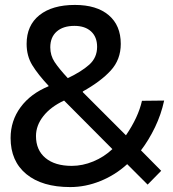

<svg xmlns="http://www.w3.org/2000/svg" viewBox="-20 -746 703 779"><path d="M177 -396V-398Q134 -444 111 -481.5Q88 -519 88 -568Q88 -643 140 -684.5Q192 -726 284 -726Q372 -726 421 -684.5Q470 -643 470 -568Q470 -504 429 -459.5Q388 -415 316 -375V-372L491 -197Q541 -270 556 -337L646 -338Q634 -282 609 -230Q584 -178 552 -136L634 -53L579 3L496 -80Q448 -36 387.5 -11.5Q327 13 265 13Q151 13 87 -39.5Q23 -92 23 -186Q23 -256 63.5 -311Q104 -366 177 -396ZM271 -73Q315 -73 358.5 -91Q402 -109 436 -141L240 -338Q186 -313 156 -275Q126 -237 126 -194Q126 -137 164.5 -105Q203 -73 271 -73ZM255 -429Q310 -455 342 -483.5Q374 -512 374 -556Q374 -596 349.5 -618.5Q325 -641 282 -641Q236 -641 210 -618Q184 -595 184 -554Q184 -521 201.5 -494.5Q219 -468 255 -429Z"/></svg>

Font: Non Bureau
Style: Regular
Weight: 400
Designer: Jona Saucedo
Foundry: Non Foundry
Version: Version 1.000; ttfautohint (v1.8.4)